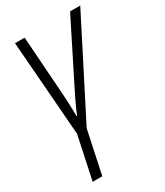

<svg xmlns="http://www.w3.org/2000/svg" viewBox="-192 -612 804 933"><g transform="rotate(-30 209.5 -146.0)"><path d="M97 240 148 0 419 -532H362L198 -205Q181 -172 165.5 -139Q150 -106 138 -76H135Q134 -147 130 -204L107 -532H53L94 0L43 240Z"/></g></svg>

Font: Noto Sans UI SemiCondensed Light
Style: Italic
Weight: 300
Width: 4
Designer: Monotype Design Team
Foundry: Monotype Imaging Inc.
Version: 1.001